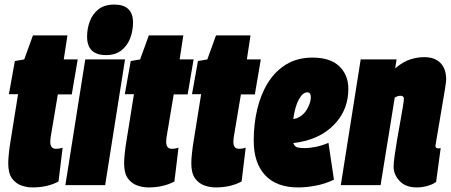

<svg xmlns="http://www.w3.org/2000/svg" viewBox="-20 -810 1972 840"><path d="M254 -164 236 -16Q188 10 122 10Q98 10 73.5 1.5Q49 -7 32.5 -29.5Q16 -52 16 -96Q16 -113 19 -141Q22 -169 26 -192L59 -398H19L45 -543L86 -550L124 -655H275L259 -550H320L294 -397H233L202 -212Q201 -205 200.5 -199.5Q200 -194 200 -189Q200 -176 205.5 -167.5Q211 -159 226 -159Q232 -159 238.5 -160Q245 -161 254 -164Z M480 -790Q562 -790 562 -711Q562 -675 549.5 -642.5Q537 -610 511 -589.5Q485 -569 444 -569Q361 -569 361 -650Q361 -685 373 -717Q385 -749 411 -769.5Q437 -790 480 -790ZM266 0 353 -550H527L440 0Z M761 -164 743 -16Q695 10 629 10Q605 10 580.5 1.5Q556 -7 539.5 -29.5Q523 -52 523 -96Q523 -113 526 -141Q529 -169 533 -192L566 -398H526L552 -543L593 -550L631 -655H782L766 -550H827L801 -397H740L709 -212Q708 -205 707.5 -199.5Q707 -194 707 -189Q707 -176 712.5 -167.5Q718 -159 733 -159Q739 -159 745.5 -160Q752 -161 761 -164Z M1055 -164 1037 -16Q989 10 923 10Q899 10 874.5 1.5Q850 -7 833.5 -29.5Q817 -52 817 -96Q817 -113 820 -141Q823 -169 827 -192L860 -398H820L846 -543L887 -550L925 -655H1076L1060 -550H1121L1095 -397H1034L1003 -212Q1002 -205 1001.5 -199.5Q1001 -194 1001 -189Q1001 -176 1006.5 -167.5Q1012 -159 1027 -159Q1033 -159 1039.5 -160Q1046 -161 1055 -164Z M1441 -24Q1404 -6 1362.5 2Q1321 10 1284 10Q1190 10 1140 -43.5Q1090 -97 1090 -195Q1090 -267 1105.5 -332.5Q1121 -398 1153 -449Q1185 -500 1233.5 -529Q1282 -558 1347 -558Q1425 -558 1464.5 -520Q1504 -482 1504 -421Q1504 -337 1452.5 -276.5Q1401 -216 1317 -194Q1289 -187 1263 -184Q1269 -168 1281.5 -165Q1294 -162 1313 -162Q1332 -162 1359 -167Q1386 -172 1417 -185ZM1324 -406Q1305 -406 1288 -376Q1271 -346 1263 -289Q1273 -291 1279 -293Q1308 -305 1323.5 -332.5Q1339 -360 1340 -384Q1340 -406 1324 -406Z M1558 -550H1715L1709 -511Q1743 -540 1774.5 -550Q1806 -560 1836 -560Q1882 -560 1907 -534.5Q1932 -509 1932 -462Q1932 -453 1927 -422Q1922 -391 1915 -350.5Q1908 -310 1901.5 -270Q1895 -230 1890 -202.5Q1885 -175 1885 -172Q1885 -161 1898 -161Q1900 -161 1903 -161Q1906 -161 1908 -162L1888 -14Q1873 -3 1849.5 3.5Q1826 10 1804 10Q1755 10 1728.5 -18Q1702 -46 1702 -81Q1702 -97 1706.5 -129Q1711 -161 1717.5 -200Q1724 -239 1731 -276.5Q1738 -314 1742.5 -342Q1747 -370 1747 -378Q1747 -391 1732 -391Q1720 -391 1707 -383L1645 0H1471Z"/></svg>

Font: Georama Condensed Black
Style: Italic
Weight: 900
Width: 3
Italic angle: -9°
Designer: Jean-Baptiste Levee
Foundry: Production Type
Version: Version 1.000